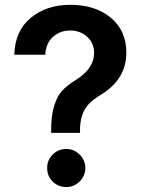

<svg xmlns="http://www.w3.org/2000/svg" viewBox="-20 -757 584 785"><path d="M189 -213.9V-223.1Q189 -284.7 201.7 -325Q214.4 -365.2 233.9 -386.2Q253.4 -407.2 288.6 -429.2Q364.7 -476.6 364.7 -540Q364.7 -581.1 336.4 -606.7Q308.1 -632.3 266.6 -632.3Q226.1 -632.3 196.8 -606.4Q167.5 -580.6 165 -533.2H38.6Q41 -630.4 105.5 -683.8Q169.9 -737.3 267.6 -737.3Q370.1 -737.3 433.3 -684.3Q496.6 -631.3 496.6 -542Q496.6 -431.6 390.1 -368.2Q359.9 -349.6 342.5 -331.1Q325.2 -312.5 316.2 -286.4Q307.1 -260.3 307.1 -223.1V-213.9ZM251 7.8Q218.3 7.8 195.3 -14.9Q172.4 -37.6 172.9 -70.3Q172.4 -102.1 195.3 -125Q218.3 -147.9 251 -147.9Q282.7 -147.9 305.7 -125Q328.6 -102.1 329.1 -70.3Q328.6 -38.1 305.7 -15.1Q282.7 7.8 251 7.8Z"/></svg>

Font: Interop SemBd
Style: Regular
Weight: 600
Designer: Rasmus Andersson, Google, Jang Haemin
Foundry: jhaemin
Version: Version 1.007